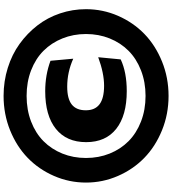

<svg xmlns="http://www.w3.org/2000/svg" viewBox="36 -896 971 1083"><g transform="rotate(-90 521.5 -354.5)"><path d="M522 -819.8Q604.5 -819.8 680.2 -796.1Q755.9 -772.5 815.4 -729.5Q875 -686.5 919.4 -629.2Q963.9 -571.8 987.5 -501.2Q1011.2 -430.7 1011.2 -355Q1011.2 -260.3 973.9 -174.6Q936.5 -88.9 872.1 -26.1Q807.6 36.6 716.3 73.7Q625 110.8 522 110.8Q418.9 110.8 327.9 73.7Q236.8 36.6 172.4 -26.1Q107.9 -88.9 70.6 -174.6Q33.2 -260.3 33.2 -355Q33.2 -449.7 70.6 -535.4Q107.9 -621.1 172.4 -683.6Q236.8 -746.1 327.9 -783Q418.9 -819.8 522 -819.8ZM522 -19Q600.1 -19 666 -44.7Q731.9 -70.3 776.6 -115Q821.3 -159.7 846.2 -221.4Q871.1 -283.2 871.1 -355Q871.1 -426.3 846.2 -488Q821.3 -549.8 776.6 -594.5Q731.9 -639.2 666.3 -664.6Q600.6 -689.9 522 -689.9Q443.4 -689.9 377.4 -664.6Q311.5 -639.2 266.6 -594.5Q221.7 -549.8 196.8 -488.3Q171.9 -426.8 171.9 -355Q171.9 -283.2 196.8 -221.4Q221.7 -159.7 266.6 -115Q311.5 -70.3 377.4 -44.7Q443.4 -19 522 -19ZM731.9 -426.8Q655.8 -460.9 574.2 -460.9Q505.9 -460.9 473.4 -435.1Q440.9 -409.2 440.9 -356Q440.9 -304.2 474.9 -278.6Q508.8 -252.9 579.1 -252.9Q650.4 -252.9 740.2 -286.1L728 -159.2Q655.3 -125 548.8 -125Q411.6 -125 336.4 -184.3Q261.2 -243.7 261.2 -354Q261.2 -464.8 336.2 -524.9Q411.1 -585 548.8 -585Q640.1 -585 720.2 -555.2Z"/></g></svg>

Font: Mattone
Style: Bold
Weight: 700
Width: 6
Designer: Nunzio Mazzaferro
Foundry: Collletttivo
Version: Version 2.000;Glyphs 3.2 (3217)